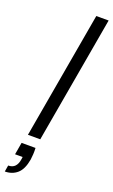

<svg xmlns="http://www.w3.org/2000/svg" viewBox="-200 -759 605 1024"><g transform="rotate(20 102.5 -247.0)"><path d="M29 0 155 -720H225L99 0ZM-20 226 -14 190Q10 190 23.5 176Q37 162 41 135L43 121H0L12 52H91Q92 70 91 87.5Q90 105 88 119Q78 177 49.5 201.5Q21 226 -20 226Z"/></g></svg>

Font: DM Sans 9pt Light
Style: Italic
Weight: 300
Italic angle: -10°
Version: Version 4.004;gftools[0.9.30]